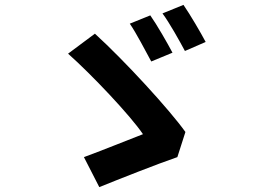

<svg xmlns="http://www.w3.org/2000/svg" viewBox="-20 -782 1040 787"><path d="M596 -719 512 -685C539 -646 577 -572 600 -530L687 -566C667 -604 623 -681 596 -719ZM732 -762 646 -727C675 -688 715 -616 738 -573L823 -610C803 -648 759 -723 732 -762ZM707 -138 740 -241C676 -331 493 -531 369 -644L259 -562C354 -478 515 -308 566 -232C509 -210 385 -160 324 -138L387 -15C461 -45 625 -110 707 -138Z"/></svg>

Font: Noto Sans HK
Style: Bold
Weight: 700
Designer: Ryoko NISHIZUKA 西塚涼子 (kana, bopomofo & ideographs); Paul D. Hunt (Latin, Greek & Cyrillic); Sandoll Communications 산돌커뮤니
Foundry: Adobe
Version: Version 2.002;hotconv 1.0.116;makeotfexe 2.5.65601